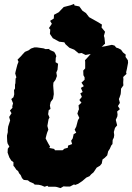

<svg xmlns="http://www.w3.org/2000/svg" viewBox="-20 -935 677 985"><path d="M290 30 270 24 263 23H228L223 18L209 23L192 16L179 13L158 12L152 6L133 -2L123 -10L102 -12L93 -21L86 -37L78 -46L73 -57L64 -64L54 -79L49 -84V-103L38 -111L28 -127L19 -152L20 -172L28 -183L19 -199L17 -209L16 -231V-240L20 -257V-270L22 -286L32 -317L27 -335L39 -354L31 -368L44 -382L43 -390L47 -405L38 -427L49 -436L53 -451L52 -473L57 -481V-501L59 -508L60 -532L64 -538L58 -558L60 -568L69 -603L75 -618L70 -629L89 -648L93 -653L108 -669L127 -677L139 -686L157 -692H168L203 -687L214 -683L234 -684L233 -680L258 -669L264 -659L269 -647L266 -638L265 -616L278 -608L275 -577L269 -563L272 -545L265 -526L254 -511L253 -496L254 -481L255 -469L256 -452L252 -428L240 -412L236 -395L239 -376L230 -370L227 -349L234 -332L229 -323L223 -289L228 -270L222 -255L219 -245L214 -225L217 -219L227 -200L237 -183L233 -176L258 -171L262 -164H301L310 -172L328 -177L329 -188L350 -196L345 -213L353 -225L358 -247L371 -254L363 -270L371 -285L380 -319L387 -330L377 -352L382 -368L385 -374L383 -395L398 -408L387 -422L400 -438L392 -456L404 -463L395 -484L410 -493L398 -511L414 -526V-538L408 -549L407 -573L417 -584V-617L416 -626L431 -642L445 -658L449 -672L483 -686L493 -689L503 -695L521 -698L554 -705L568 -701L576 -691L588 -687L601 -680L611 -666L625 -655L624 -643L636 -626L637 -613L631 -581L627 -564L629 -556L612 -540L613 -528L612 -511L613 -497L601 -480L600 -462L599 -452L593 -434L590 -427L595 -407L585 -391L595 -375L581 -363L583 -348L582 -338L574 -320L581 -292L570 -279L564 -258L566 -242L564 -229L558 -217L557 -196L551 -189L543 -171L535 -159L530 -138L517 -125L506 -117L502 -96L493 -85L476 -75L460 -51L448 -41L439 -31L423 -24L402 -6L381 8L365 14L360 11L339 22H320L306 21ZM419 -653 399 -663 384 -661 361 -680 336 -690 316 -708 310 -718 284 -721 251 -739 236 -761 238 -783 231 -791 246 -813 237 -828 256 -840 257 -859 281 -872 307 -899 342 -908 360 -915 362 -907 387 -902 403 -880 421 -868 437 -847 480 -823 503 -809 501 -794 519 -772 513 -751 516 -741 519 -711 500 -693 493 -678 464 -663 440 -657Z"/></svg>

Font: Winky Rough Black
Style: Italic
Weight: 900
Italic angle: -8.97852°
Designer: Simon Atzbach
Foundry: typofactur
Version: Version 1.206; ttfautohint (v1.8.4.7-5d5b)